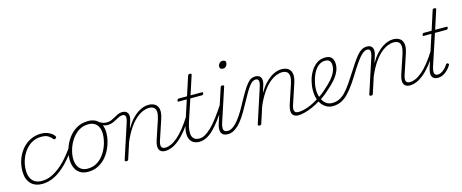

<svg xmlns="http://www.w3.org/2000/svg" viewBox="-43 -1430 5059 2103"><g transform="rotate(-15 2487.0 -378.0)"><path d="M244 17Q158 17 112.5 -34Q67 -85 67 -171Q67 -244 90 -307Q113 -370 153.5 -417.5Q194 -465 249 -492Q304 -519 368 -519Q422 -519 463.5 -497Q505 -475 520 -446Q522 -442 521 -437.5Q520 -433 511 -426Q502 -420 496 -421Q490 -422 487 -426Q468 -451 440.5 -468Q413 -485 363 -485Q306 -485 259 -459.5Q212 -434 178 -389.5Q144 -345 125 -289Q106 -233 106 -171Q106 -125 121.5 -90Q137 -55 168 -35.5Q199 -16 248 -16Q257 -16 261 -11Q265 -6 264.5 0.5Q264 7 258.5 12Q253 17 244 17Z M245 17Q236 17 231.5 12Q227 7 227 0.5Q227 -6 233 -11Q239 -16 250 -16Q316 -16 381.5 -52Q447 -88 512 -154Q577 -220 638 -313Q643 -321 651 -320Q659 -319 663 -312.5Q667 -306 661 -297Q596 -198 528 -128Q460 -58 389.5 -20.5Q319 17 245 17Z M762 19Q709 19 672.5 -4Q636 -27 617.5 -68.5Q599 -110 599 -164Q599 -220 618 -281.5Q637 -343 675.5 -397.5Q714 -452 771 -485.5Q828 -519 904 -519Q955 -519 991 -497.5Q1027 -476 1046 -436.5Q1065 -397 1065 -344Q1065 -302 1053.5 -253Q1042 -204 1018.5 -156Q995 -108 958.5 -68.5Q922 -29 873 -5Q824 19 762 19ZM766 -16Q831 -16 879.5 -48Q928 -80 960 -130Q992 -180 1008 -236Q1024 -292 1024 -340Q1024 -384 1010 -416Q996 -448 967.5 -466Q939 -484 897 -484Q835 -484 787 -453Q739 -422 706 -373Q673 -324 656 -268.5Q639 -213 639 -165Q639 -121 653.5 -87Q668 -53 696.5 -34.5Q725 -16 766 -16Z M1098 -421Q1083 -421 1064.5 -426Q1046 -431 1029 -440Q1012 -449 998 -459Q990 -466 988 -472.5Q986 -479 988.5 -483Q991 -487 997 -487.5Q1003 -488 1011 -481Q1039 -462 1060.5 -456.5Q1082 -451 1101 -451Q1128 -451 1151.5 -461Q1175 -471 1197 -484Q1219 -497 1241.5 -507Q1264 -517 1289 -517Q1296 -517 1299 -512Q1302 -507 1300.5 -500Q1299 -493 1294 -488Q1289 -483 1283 -483Q1264 -483 1243.5 -474Q1223 -465 1201.5 -452Q1180 -439 1154 -430Q1128 -421 1098 -421Z M1636 17Q1614 17 1596.5 8.5Q1579 0 1570.5 -17Q1562 -34 1563 -60.5Q1564 -87 1576 -124L1648 -340Q1663 -388 1661.5 -420Q1660 -452 1640.5 -468.5Q1621 -485 1584 -485Q1553 -485 1516.5 -470.5Q1480 -456 1440 -422.5Q1400 -389 1359.5 -331Q1319 -273 1280 -184L1220 0Q1218 8 1213.5 11.5Q1209 15 1198 15Q1188 15 1183 11Q1178 7 1180 0L1307 -389Q1323 -438 1317.5 -460.5Q1312 -483 1284 -483Q1275 -483 1271 -488Q1267 -493 1268.5 -500Q1270 -507 1275.5 -512Q1281 -517 1290 -517Q1311 -517 1326 -510Q1341 -503 1349.5 -489Q1358 -475 1359 -455Q1360 -435 1352 -407L1324 -318Q1359 -378 1395 -417Q1431 -456 1465.5 -478.5Q1500 -501 1531 -510Q1562 -519 1587 -519Q1630 -519 1659.5 -500.5Q1689 -482 1697.5 -442Q1706 -402 1685 -336L1613 -119Q1595 -69 1602.5 -43.5Q1610 -18 1648 -18Q1655 -18 1658 -12.5Q1661 -7 1659.5 -0.5Q1658 6 1652.5 11.5Q1647 17 1636 17Z M1636 17Q1627 17 1623 11.5Q1619 6 1620.5 -0.5Q1622 -7 1629 -12.5Q1636 -18 1648 -18Q1678 -18 1713 -33.5Q1748 -49 1787.5 -82.5Q1827 -116 1870 -169.5Q1913 -223 1960 -299Q1967 -310 1974 -308Q1981 -306 1984 -298Q1987 -290 1980 -281Q1930 -198 1884 -141.5Q1838 -85 1796 -50.5Q1754 -16 1714 0.5Q1674 17 1636 17Z M2026 17Q1986 17 1959 1Q1932 -15 1918.5 -45.5Q1905 -76 1907.5 -119Q1910 -162 1928 -217L2010 -468H1919Q1910 -468 1908 -472.5Q1906 -477 1909 -485Q1912 -493 1916 -496.5Q1920 -500 1930 -500H2021L2091 -715Q2094 -723 2099 -726.5Q2104 -730 2115 -730Q2125 -730 2129.5 -726Q2134 -722 2131 -714L2061 -500H2189Q2200 -500 2201 -496Q2202 -492 2200 -484Q2197 -474 2192.5 -471Q2188 -468 2178 -468H2050L1969 -224Q1951 -167 1948 -128Q1945 -89 1955 -64.5Q1965 -40 1985 -29Q2005 -18 2034 -18Q2042 -18 2045.5 -12.5Q2049 -7 2048.5 -0.5Q2048 6 2042.5 11.5Q2037 17 2026 17Z M2023 17Q2014 17 2010 11.5Q2006 6 2007.5 -0.5Q2009 -7 2016 -12.5Q2023 -18 2035 -18Q2066 -18 2100 -37Q2134 -56 2172.5 -93.5Q2211 -131 2254 -188Q2297 -245 2347 -321Q2352 -330 2359.5 -328.5Q2367 -327 2370.5 -320.5Q2374 -314 2369 -304Q2315 -221 2270 -160Q2225 -99 2184 -60Q2143 -21 2103.5 -2Q2064 17 2023 17Z M2348 17Q2322 17 2303.5 8.5Q2285 0 2276 -17Q2267 -34 2267.5 -61Q2268 -88 2280 -124L2403 -500Q2405 -508 2410 -511.5Q2415 -515 2426 -515Q2435 -515 2440 -510.5Q2445 -506 2442 -499L2318 -121Q2302 -70 2309 -44Q2316 -18 2358 -18Q2367 -18 2370.5 -12.5Q2374 -7 2372.5 -0.5Q2371 6 2365 11.5Q2359 17 2348 17ZM2482 -690Q2466 -690 2455.5 -697.5Q2445 -705 2445 -719Q2445 -741 2459 -758Q2473 -775 2496 -775Q2511 -775 2521.5 -768Q2532 -761 2532 -746Q2532 -725 2518.5 -707.5Q2505 -690 2482 -690Z M2349 17Q2340 17 2336 11.5Q2332 6 2333.5 -0.5Q2335 -7 2341.5 -12.5Q2348 -18 2360 -18Q2377 -18 2400 -30Q2423 -42 2450 -69Q2477 -96 2509 -142.5Q2541 -189 2578 -259Q2622 -340 2652.5 -390.5Q2683 -441 2707 -469Q2731 -497 2752.5 -507Q2774 -517 2799 -517Q2810 -517 2812 -512Q2814 -507 2811.5 -500Q2809 -493 2804 -488Q2799 -483 2794 -483Q2777 -483 2760.5 -473.5Q2744 -464 2724 -439Q2704 -414 2676.5 -368Q2649 -322 2610 -249Q2570 -174 2535.5 -122.5Q2501 -71 2469.5 -41Q2438 -11 2408.5 3Q2379 17 2349 17Z M3145 17Q3123 17 3105.5 8.5Q3088 0 3079.5 -17Q3071 -34 3072 -60.5Q3073 -87 3085 -124L3157 -340Q3172 -388 3170.5 -420Q3169 -452 3149.5 -468.5Q3130 -485 3093 -485Q3062 -485 3025.5 -470.5Q2989 -456 2949 -422.5Q2909 -389 2868.5 -331Q2828 -273 2789 -184L2729 0Q2727 8 2722.5 11.5Q2718 15 2707 15Q2697 15 2692 11Q2687 7 2689 0L2816 -389Q2832 -438 2826.5 -460.5Q2821 -483 2793 -483Q2784 -483 2780 -488Q2776 -493 2777.5 -500Q2779 -507 2784.5 -512Q2790 -517 2799 -517Q2820 -517 2835 -510Q2850 -503 2858.5 -489Q2867 -475 2868 -455Q2869 -435 2861 -407L2833 -318Q2868 -378 2904 -417Q2940 -456 2974.5 -478.5Q3009 -501 3040 -510Q3071 -519 3096 -519Q3139 -519 3168.5 -500.5Q3198 -482 3206.5 -442Q3215 -402 3194 -336L3122 -119Q3104 -69 3111.5 -43.5Q3119 -18 3157 -18Q3164 -18 3167 -12.5Q3170 -7 3168.5 -0.5Q3167 6 3161.5 11.5Q3156 17 3145 17Z M3144 17Q3135 17 3132 11.5Q3129 6 3131.5 -0.5Q3134 -7 3141 -12.5Q3148 -18 3157 -18Q3205 -18 3267.5 -40.5Q3330 -63 3399 -109Q3404 -112 3409 -110Q3414 -108 3417 -102.5Q3420 -97 3419 -91Q3418 -85 3412 -81Q3361 -48 3312.5 -26.5Q3264 -5 3221 6Q3178 17 3144 17Z M3396 -106Q3424 -123 3451 -143.5Q3478 -164 3502 -187Q3547 -226 3580 -263.5Q3613 -301 3630.5 -339.5Q3648 -378 3648 -417Q3648 -449 3632 -467Q3616 -485 3583 -485Q3574 -485 3570.5 -490Q3567 -495 3568 -502Q3569 -509 3575 -514Q3581 -519 3590 -519Q3626 -519 3647 -506.5Q3668 -494 3677.5 -471.5Q3687 -449 3687 -419Q3687 -376 3667.5 -333.5Q3648 -291 3611 -248.5Q3574 -206 3521 -162Q3496 -138 3468 -117Q3440 -96 3411 -77Z M3535 18Q3507 18 3481.5 7.5Q3456 -3 3435 -22.5Q3414 -42 3399 -69Q3384 -96 3376.5 -130Q3369 -164 3369 -203Q3369 -254 3382.5 -309Q3396 -364 3424 -411.5Q3452 -459 3493.5 -489Q3535 -519 3591 -519Q3599 -519 3603 -514Q3607 -509 3605.5 -502Q3604 -495 3598 -490Q3592 -485 3583 -485Q3546 -485 3517.5 -466.5Q3489 -448 3467.5 -417Q3446 -386 3432.5 -348.5Q3419 -311 3411.5 -273Q3404 -235 3404 -203Q3404 -162 3414.5 -127.5Q3425 -93 3443 -68Q3461 -43 3486 -30Q3511 -17 3542 -17Q3585 -17 3622 -35Q3659 -53 3694 -90.5Q3729 -128 3768 -185Q3807 -242 3856 -320Q3895 -382 3924.5 -421.5Q3954 -461 3977 -481.5Q4000 -502 4021 -509.5Q4042 -517 4064 -517Q4073 -517 4077 -512Q4081 -507 4079.5 -500Q4078 -493 4072 -488Q4066 -483 4057 -483Q4044 -483 4028.5 -475.5Q4013 -468 3993 -449Q3973 -430 3947.5 -396Q3922 -362 3888 -309Q3837 -225 3795 -164Q3753 -103 3713.5 -62.5Q3674 -22 3631 -2Q3588 18 3535 18Z M4410 17Q4388 17 4370.5 8.5Q4353 0 4344.5 -17Q4336 -34 4337 -60.5Q4338 -87 4350 -124L4422 -340Q4437 -388 4435.5 -420Q4434 -452 4414.5 -468.5Q4395 -485 4358 -485Q4327 -485 4290.5 -470.5Q4254 -456 4214 -422.5Q4174 -389 4133.5 -331Q4093 -273 4054 -184L3994 0Q3992 8 3987.5 11.5Q3983 15 3972 15Q3962 15 3957 11Q3952 7 3954 0L4081 -389Q4097 -438 4091.5 -460.5Q4086 -483 4058 -483Q4049 -483 4045 -488Q4041 -493 4042.5 -500Q4044 -507 4049.5 -512Q4055 -517 4064 -517Q4085 -517 4100 -510Q4115 -503 4123.5 -489Q4132 -475 4133 -455Q4134 -435 4126 -407L4098 -318Q4133 -378 4169 -417Q4205 -456 4239.5 -478.5Q4274 -501 4305 -510Q4336 -519 4361 -519Q4404 -519 4433.5 -500.5Q4463 -482 4471.5 -442Q4480 -402 4459 -336L4387 -119Q4369 -69 4376.5 -43.5Q4384 -18 4422 -18Q4429 -18 4432 -12.5Q4435 -7 4433.5 -0.5Q4432 6 4426.5 11.5Q4421 17 4410 17Z M4410 17Q4401 17 4397 11.5Q4393 6 4394.5 -0.5Q4396 -7 4403 -12.5Q4410 -18 4422 -18Q4452 -18 4487 -33.5Q4522 -49 4561.5 -82.5Q4601 -116 4644 -169.5Q4687 -223 4734 -299Q4741 -310 4748 -308Q4755 -306 4758 -298Q4761 -290 4754 -281Q4704 -198 4658 -141.5Q4612 -85 4570 -50.5Q4528 -16 4488 0.5Q4448 17 4410 17Z M4730 16Q4701 16 4681.5 3Q4662 -10 4658.5 -41Q4655 -72 4672 -124L4784 -468H4699Q4689 -468 4687 -472.5Q4685 -477 4688 -485Q4691 -493 4695 -496.5Q4699 -500 4709 -500H4795L4864 -715Q4867 -723 4872 -726.5Q4877 -730 4888 -730Q4897 -730 4902 -726Q4907 -722 4904 -714L4835 -500H4962Q4972 -500 4973.5 -496Q4975 -492 4973 -484Q4970 -474 4965.5 -471Q4961 -468 4951 -468H4824L4710 -122Q4692 -65 4700 -42Q4708 -19 4737 -19Q4767 -19 4798 -42.5Q4829 -66 4852 -103Q4857 -109 4862.5 -111Q4868 -113 4875 -108Q4883 -103 4883.5 -97.5Q4884 -92 4880 -86Q4862 -56 4838.5 -33.5Q4815 -11 4787.5 2.5Q4760 16 4730 16Z"/></g></svg>

Font: Playwrite CU Thin
Style: Regular
Weight: 250
Designer: Veronika Burian, José Scaglione
Foundry: TypeTogether
Version: Version 1.002